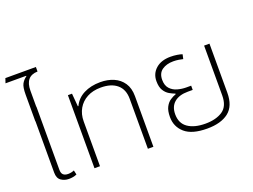

<svg xmlns="http://www.w3.org/2000/svg" viewBox="-118 -1017 1684 1277"><g transform="rotate(-20 723.5 -378.5)"><path d="M176 9Q145 9 121 -7.5Q97 -24 97 -64V-428H96V-616Q96 -669 108 -691.5Q120 -714 143 -730L142 -733H-4L7 -766H223V-734Q135 -732 135 -630V-517H136V-70Q136 -45 148 -34.5Q160 -24 182 -24Q205 -24 225 -33L232 -2Q219 4 204.5 6.5Q190 9 176 9Z M359 0V-517H388L396 -425H400Q423 -474 473 -499.5Q523 -525 590 -525Q642 -525 684 -507Q726 -489 751 -452Q776 -415 776 -358V0H737V-354Q737 -420 696 -455Q655 -490 581 -490Q525 -490 484 -468Q443 -446 420.5 -407Q398 -368 398 -317V0Z M1155 9Q1048 9 997.5 -35Q947 -79 947 -148Q947 -192 960.5 -218Q974 -244 994.5 -257.5Q1015 -271 1035 -278V-282Q1016 -289 995 -301Q974 -313 959 -337Q944 -361 944 -403Q944 -456 982.5 -490Q1021 -524 1087 -524Q1111 -524 1133 -520.5Q1155 -517 1169 -512L1162 -480Q1152 -483 1132.5 -486Q1113 -489 1094 -489Q1046 -489 1014.5 -467Q983 -445 983 -398Q983 -358 1003.5 -335.5Q1024 -313 1055 -304.5Q1086 -296 1116 -296H1151V-266H1116Q1055 -266 1020.5 -237Q986 -208 986 -153Q986 -89 1031.5 -57.5Q1077 -26 1155 -26Q1230 -26 1276.5 -57Q1323 -88 1323 -165V-517H1361V-170Q1361 -76 1307 -33.5Q1253 9 1155 9Z"/></g></svg>

Font: Noto Sans Thai UI ExtLt
Style: Regular
Weight: 200
Designer: Monotype Design Team
Foundry: Monotype Imaging Inc.
Version: Version 2.000;GOOG;noto-source:20170915:90ef993387c0